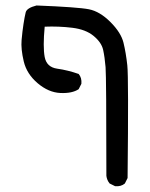

<svg xmlns="http://www.w3.org/2000/svg" viewBox="-20 -425 540 690"><path d="M393.6 244.1 374 234.4Q364.3 222.7 362.3 207Q362.3 -147.5 359.4 -183.6Q356.4 -219.7 350.6 -246.1Q344.7 -272.5 316.4 -295.9Q288.1 -319.3 239.7 -325.2Q191.4 -331.1 140.6 -329.1Q133.8 -256.8 140.6 -220.2Q147.5 -183.6 185.5 -178.2Q223.6 -172.9 262.7 -159.2Q274.4 -145.5 272.5 -124L262.7 -104.5Q239.3 -88.9 196.8 -90.8Q154.3 -92.8 115.2 -126Q76.2 -159.2 65.4 -204.1Q54.7 -249 57.6 -281.2Q60.5 -313.5 64.5 -338.9Q68.4 -364.3 72.3 -380.4Q76.2 -396.5 111.3 -405.3Q260.7 -399.4 299.8 -391.6Q338.9 -383.8 377 -345.7Q415 -307.6 423.8 -271.5Q432.6 -235.4 437.5 -190.4Q442.4 -145.5 438.5 214.8L428.7 234.4Q415 246.1 393.6 244.1Z"/></svg>

Font: JasonHandwriting2
Style: Regular
Weight: 400
Version: Version 1.05.10